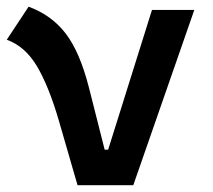

<svg xmlns="http://www.w3.org/2000/svg" viewBox="-22 -547 628 567"><path d="M207 0 151.9 -190.4Q122.1 -292.5 87.2 -351.3Q52.2 -410.2 -2 -429.7L62.5 -527.3Q130.9 -502 172.4 -447.5Q213.9 -393.1 240.7 -288.1L287.1 -105H297.4L426.8 -517.6H551.8L371.6 0Z"/></svg>

Font: CaskaydiaCove NFP SemiBold
Style: Regular
Weight: 600
Designer: Aaron Bell
Foundry: Saja Typeworks
Version: Version 2111.001; VTT 6.35;Nerd Fonts 3.1.1